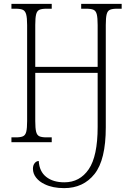

<svg xmlns="http://www.w3.org/2000/svg" viewBox="-20 -734 677 991"><path d="M311 237Q252 237 211 217Q183 204 166.5 183Q150 162 150 137Q150 119 159 108Q168 97 180 97Q183 151 218.5 179Q254 207 312 207Q392 207 438 139.5Q484 72 484 -79V-358H162V-109Q162 -72 166.5 -54Q171 -36 183.5 -30.5Q196 -25 220 -25H247V0H39V-25H62Q86 -25 98.5 -30.5Q111 -36 115.5 -54Q120 -72 120 -109V-605Q120 -642 115 -660Q110 -678 97.5 -683.5Q85 -689 61 -689H39V-714H247V-689H220Q196 -689 183.5 -683.5Q171 -678 166.5 -660Q162 -642 162 -605V-389H484V-605Q484 -642 479.5 -660Q475 -678 462.5 -683.5Q450 -689 425 -689H399V-714H608V-689H584Q560 -689 547.5 -683.5Q535 -678 530.5 -660Q526 -642 526 -605V-77Q526 91 468 164Q410 237 311 237Z"/></svg>

Font: Noto Serif Condensed ExtraLight
Style: Regular
Weight: 200
Width: 3
Designer: Monotype Design Team
Foundry: Monotype Imaging Inc.
Version: Version 2.013; ttfautohint (v1.8.4.7-5d5b)